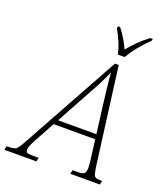

<svg xmlns="http://www.w3.org/2000/svg" viewBox="-223 -1042 996 1154"><g transform="rotate(20 275.0 -465.5)"><path d="M-58 0 -52 -25H-37Q-15 -25 -2.5 -29Q10 -33 21.5 -49.5Q33 -66 53 -103L390 -714H414L494 -101Q499 -66 503.5 -50Q508 -34 517 -29.5Q526 -25 543 -25H559L553 0H364L370 -25H401Q433 -25 443.5 -33.5Q454 -42 454 -70Q454 -80 452.5 -96Q451 -112 450 -120L434 -246H168L96 -114Q84 -92 77 -75Q70 -58 70 -48Q70 -33 79.5 -29Q89 -25 120 -25H153L147 0ZM301 -489 185 -277H430L404 -483Q399 -527 393.5 -573.5Q388 -620 386 -656Q370 -619 349 -578Q328 -537 301 -489ZM387 -771Q381 -805 363.5 -846.5Q346 -888 328 -918L331 -931H344Q389 -874 415 -813Q438 -841 468 -871.5Q498 -902 537 -931H553L550 -918Q512 -882 482 -844.5Q452 -807 431 -771Z"/></g></svg>

Font: Noto Serif SemiCondensed ExtraLight
Style: Italic
Weight: 200
Width: 4
Italic angle: -12°
Designer: Monotype Design Team
Foundry: Monotype Imaging Inc.
Version: Version 2.013